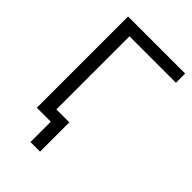

<svg xmlns="http://www.w3.org/2000/svg" viewBox="-254 -799 1049 1049"><g transform="rotate(45 271.0 -274.0)"><path d="M87 0V-705H528V-634H169V-69H269V157H195V0Z"/></g></svg>

Font: Nunito Sans
Style: Regular
Weight: 400
Designer: Vernon Adams
Foundry: Vernon Adams
Version: Version 3.101; ttfautohint (v1.8.4.7-5d5b);gftools[0.9.27]